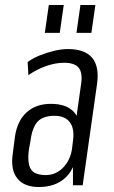

<svg xmlns="http://www.w3.org/2000/svg" viewBox="-20 -744 458 771"><path d="M273 -176 306 -409Q312 -453 295.5 -472.5Q279 -492 237 -492Q203 -492 164.5 -478.5Q126 -465 94 -442L91 -495Q113 -511 141 -522Q169 -533 198 -540Q227 -547 253 -547Q320 -547 349.5 -512.5Q379 -478 370 -409L312 0H273ZM136 7Q77 7 49.5 -27.5Q22 -62 31 -125L40 -195Q49 -258 86.5 -292.5Q124 -327 184 -327Q248 -327 277.5 -293.5Q307 -260 298 -197L288 -126Q279 -62 239.5 -27.5Q200 7 136 7ZM164 -41Q204 -41 233 -70.5Q262 -100 269 -145L273 -178Q280 -227 260.5 -253Q241 -279 199 -279Q153 -279 131 -255.5Q109 -232 102 -176L96 -143Q89 -88 104 -64.5Q119 -41 164 -41ZM236 -724 220 -612H160L176 -724ZM363 -724 347 -612H287L303 -724Z"/></svg>

Font: Pathway Extreme Condensed ExtraLight
Style: Italic
Weight: 250
Width: 3
Italic angle: -8°
Version: Version 1.001;gftools[0.9.26]